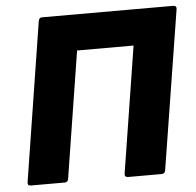

<svg xmlns="http://www.w3.org/2000/svg" viewBox="-49 -705 772 755"><g transform="rotate(-5 337.0 -327.5)"><path d="M43 0Q29 0 31 -14L130 -641Q132 -655 144 -655H661Q676 -655 674 -641L574 -14Q572 0 559 0H427Q412 0 414 -14L493 -513H270L191 -14Q189 0 177 0Z"/></g></svg>

Font: Sofia Sans Black
Style: Italic
Weight: 900
Italic angle: -9°
Version: Version 4.100-B